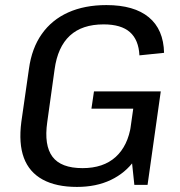

<svg xmlns="http://www.w3.org/2000/svg" viewBox="-20 -728 710 756"><path d="M283 8Q201 8 148 -21Q95 -50 74 -106.5Q53 -163 64 -248L94 -457Q105 -538 144.5 -594Q184 -650 248.5 -679Q313 -708 399 -708Q508 -708 566 -660Q624 -612 626 -520L529 -510Q526 -571 491.5 -601.5Q457 -632 388 -632Q303 -632 255 -587.5Q207 -543 195 -455L166 -247Q153 -156 186.5 -111Q220 -66 305 -66Q387 -66 435.5 -110Q484 -154 496 -236L556 -216Q546 -148 510 -97.5Q474 -47 416.5 -19.5Q359 8 283 8ZM489 -190 511 -345 536 -300H340L350 -368H613L561 0H509Z"/></svg>

Font: Pathway Extreme 28pt Medium
Style: Italic
Weight: 500
Italic angle: -8°
Designer: Eduardo Rodriguez Tunni
Foundry: Eduardo Rodriguez Tunni
Version: Version 1.001;gftools[0.9.26]